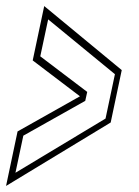

<svg xmlns="http://www.w3.org/2000/svg" viewBox="-27 -613 460 634"><path d="M-7 1 31 -179 237 -295 81 -413.5 119 -593 375 -381.5 338.5 -208.5ZM24 -42.5 321.5 -221.5 352.5 -368 132 -549 106 -427 261 -309.5 254.5 -280 50 -165Z"/></svg>

Font: Tourney Expanded ExtraLight
Style: Italic
Weight: 200
Width: 7
Italic angle: -12°
Designer: Tyler Finck
Foundry: Etcetera Type Co
Version: Version 1.010; ttfautohint (v1.8.3)